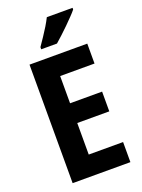

<svg xmlns="http://www.w3.org/2000/svg" viewBox="-171 -1010 806 1087"><g transform="rotate(-20 232.0 -466.5)"><path d="M419 0H71V-714H419V-594H212V-430H405V-311H212V-121H419ZM410 -923Q399 -909 380.5 -890Q362 -871 340.5 -849.5Q319 -828 297.5 -808.5Q276 -789 258 -773H163V-786Q180 -811 197 -836Q214 -861 229 -886Q244 -911 255 -933H410Z"/></g></svg>

Font: Noto Sans Khmer Condensed
Style: Bold
Weight: 700
Width: 3
Designer: Danh Hong and the Monotype Design Team
Foundry: Monotype Imaging Inc.
Version: Version 2.004